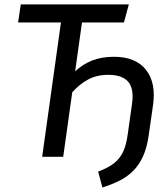

<svg xmlns="http://www.w3.org/2000/svg" viewBox="-20 -709 749 868"><path d="M495.4 -452.3Q593.6 -452.3 640.1 -393.2Q686.6 -334.1 671.6 -231.9L651.6 -93.2Q643.6 -39 626 -0.9Q608.4 37.3 581.7 63.8Q555.1 90.4 520 107.9Q484.9 125.5 442.9 138.5L423.7 66.8Q471.7 48.8 498.1 26.8Q524.6 4.8 538.1 -26.2Q551.6 -57.2 557.6 -103.2L576.5 -236.9Q583.5 -281.8 574.5 -311.3Q565.6 -340.7 539.7 -355.7Q513.8 -370.7 470 -370.7Q417.2 -370.7 377.9 -349.3Q338.6 -327.9 306.7 -292.1L265.7 0H170.6L255.5 -607.4H61.8L73.9 -689.1H562.4L540.3 -607.4H350.6L319.7 -386.5Q353.7 -418.4 396.2 -435.3Q438.6 -452.3 495.4 -452.3Z"/></svg>

Font: Fira Sans Variable
Style: Italic
Weight: 397
Italic angle: -8°
Designer: Carrois Corporate & Edenspiekermann AG
Foundry: Carrois Corporate GbR & Edenspiekermann AG
Version: Version 4.202